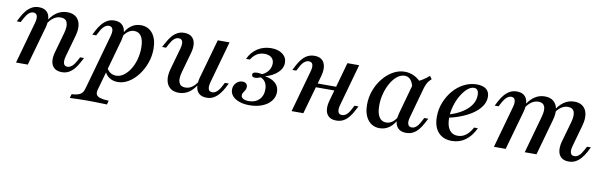

<svg xmlns="http://www.w3.org/2000/svg" viewBox="-44 -822 4404 1401"><g transform="rotate(10 2158.0 -121.5)"><path d="M403.2 11.3Q367.7 11.3 347.2 -5.6Q326.6 -22.6 322.2 -53.2Q317.7 -83.9 329 -123.4L371 -273.4Q385.5 -325.8 374.2 -353.2Q362.9 -380.6 326.6 -380.6Q299.2 -380.6 274.6 -363.7Q250 -346.8 229.8 -312.9L226.6 -330.6Q254 -379 289.5 -402.8Q325 -426.6 367.7 -426.6Q428.2 -426.6 452.4 -383.5Q476.6 -340.3 456.5 -267.7L411.3 -106.5Q402.4 -72.6 408.5 -53.6Q414.5 -34.7 436.3 -34.7Q454 -34.7 470.2 -48.8Q486.3 -62.9 500.8 -89.5L516.1 -118.5H545.2L526.6 -83.9Q512.1 -55.6 494 -34.3Q475.8 -12.9 453.6 -0.8Q431.5 11.3 403.2 11.3ZM62.1 0 148.4 -308.9Q158.1 -341.9 152 -361.7Q146 -381.5 123.4 -381.5Q106.5 -381.5 90.3 -367.3Q74.2 -353.2 59.7 -325.8L44.4 -296.8H15.3L33.1 -331.5Q48.4 -360.5 66.5 -381.5Q84.7 -402.4 106.9 -414.5Q129 -426.6 157.3 -426.6Q192.7 -426.6 212.9 -409.7Q233.1 -392.7 237.5 -362.1Q241.9 -331.5 231.5 -291.9L149.2 0Z M493.5 186.3 501.6 157.3Q530.6 155.6 549.2 149.6Q567.7 143.5 578.6 130.6Q589.5 117.7 595.2 95.2L708.1 -308.9Q718.5 -344.4 711.7 -362.9Q704.8 -381.5 683.1 -381.5Q666.1 -381.5 650 -367.7Q633.9 -354 619.4 -325.8L604 -296.8H575L592.7 -331.5Q608.1 -360.5 626.2 -381.5Q644.4 -402.4 666.5 -414.5Q688.7 -426.6 716.9 -426.6Q767.7 -426.6 787.9 -390.3Q808.1 -354 791.1 -291.9L683.9 91.1Q677.4 114.5 684.3 128.2Q691.1 141.9 713.7 148.8Q736.3 155.6 776.6 157.3L768.5 186.3Q754 185.5 730.6 185.1Q707.3 184.7 680.2 183.9Q653.2 183.1 626.6 183.1Q586.3 183.1 550 184.3Q513.7 185.5 493.5 186.3ZM816.9 11.3Q780.6 11.3 754 -6.5Q727.4 -24.2 716.9 -53.2L725.8 -77.4Q737.1 -55.6 755.6 -44Q774.2 -32.3 796.8 -32.3Q826.6 -32.3 852.8 -51.2Q879 -70.2 899.6 -102.4Q920.2 -134.7 931.9 -176.6Q943.5 -218.5 943.5 -264.5Q943.5 -319.4 925.4 -348Q907.3 -376.6 872.6 -376.6Q848.4 -376.6 827 -360.9Q805.6 -345.2 789.5 -316.1L787.9 -334.7Q808.9 -379.8 840.7 -403.2Q872.6 -426.6 912.9 -426.6Q968.5 -426.6 1000.8 -385.1Q1033.1 -343.5 1033.1 -271.8Q1033.1 -216.9 1014.9 -166.5Q996.8 -116.1 966.1 -75.8Q935.5 -35.5 896.8 -12.1Q858.1 11.3 816.9 11.3Z M1269.4 11.3Q1229 11.3 1204.8 -8.5Q1180.6 -28.2 1173.8 -64.1Q1166.9 -100 1180.6 -148.4L1225.8 -308.9Q1235.5 -343.5 1229 -362.1Q1222.6 -380.6 1200.8 -380.6Q1183.1 -380.6 1167.3 -366.9Q1151.6 -353.2 1137.1 -325.8L1121.8 -296.8H1091.9L1110.5 -330.6Q1125.8 -359.7 1143.5 -381Q1161.3 -402.4 1183.9 -414.5Q1206.5 -426.6 1233.9 -426.6Q1270.2 -426.6 1290.3 -409.3Q1310.5 -391.9 1314.9 -361.7Q1319.4 -331.5 1308.1 -291.1L1266.1 -141.9Q1251.6 -89.5 1262.9 -62.1Q1274.2 -34.7 1309.7 -34.7Q1337.9 -34.7 1361.3 -52Q1384.7 -69.4 1404 -102.4L1406.5 -84.7Q1380.6 -37.1 1346 -12.9Q1311.3 11.3 1269.4 11.3ZM1475.8 11.3Q1440.3 11.3 1420.2 -5.6Q1400 -22.6 1395.6 -53.2Q1391.1 -83.9 1401.6 -123.4L1483.9 -415.3H1571L1484.7 -106.5Q1475 -72.6 1481 -53.6Q1487.1 -34.7 1508.9 -34.7Q1526.6 -34.7 1542.7 -48.4Q1558.9 -62.1 1573.4 -89.5L1588.7 -118.5H1617.7L1600 -83.9Q1584.7 -55.6 1566.5 -34.3Q1548.4 -12.9 1526.2 -0.8Q1504 11.3 1475.8 11.3Z M1792.7 11.3Q1750.8 11.3 1718.1 0Q1685.5 -11.3 1666.9 -31.9Q1648.4 -52.4 1648.4 -80.6Q1648.4 -108.9 1667.7 -129.4Q1687.1 -150 1714.5 -150Q1731.5 -150 1741.5 -141.1Q1751.6 -132.3 1751.6 -116.9Q1751.6 -102.4 1745.2 -91.9Q1738.7 -81.5 1732.3 -71.8Q1725.8 -62.1 1725.8 -50.8Q1725.8 -34.7 1742.7 -25.8Q1759.7 -16.9 1787.9 -17.7Q1833.9 -19.4 1860.9 -47.6Q1887.9 -75.8 1887.9 -121.8Q1887.9 -152.4 1875.4 -173.4Q1862.9 -194.4 1839.5 -203.2Q1827.4 -198.4 1817.3 -196Q1807.3 -193.5 1799.2 -193.5Q1774.2 -193.5 1774.2 -212.1Q1774.2 -232.3 1808.1 -232.3Q1815.3 -232.3 1823.8 -231.5Q1832.3 -230.6 1845.2 -228.2Q1863.7 -236.3 1878.2 -249.6Q1892.7 -262.9 1900.4 -280.6Q1908.1 -298.4 1908.1 -316.9Q1908.1 -345.2 1889.5 -361.3Q1871 -377.4 1837.9 -377.4Q1806.5 -377.4 1781.9 -362.5Q1757.3 -347.6 1738.7 -317.7H1710.5Q1733.9 -369.4 1778.2 -398Q1822.6 -426.6 1879 -426.6Q1931.5 -426.6 1963.3 -402.4Q1995.2 -378.2 1995.2 -337.1Q1995.2 -298.4 1961.3 -265.7Q1927.4 -233.1 1869.4 -216.9Q1920.2 -208.9 1947.6 -183.1Q1975 -157.3 1975 -117.7Q1975 -80.6 1951.6 -51.2Q1928.2 -21.8 1886.7 -5.2Q1845.2 11.3 1792.7 11.3Z M2104 0 2190.3 -308.9Q2200 -341.9 2194 -360.9Q2187.9 -379.8 2165.3 -379.8Q2148.4 -379.8 2132.3 -366.9Q2116.1 -354 2101.6 -325.8L2086.3 -296.8H2057.3L2075 -331.5Q2101.6 -381.5 2131 -404Q2160.5 -426.6 2198.4 -426.6Q2234.7 -426.6 2254.8 -409.7Q2275 -392.7 2279.4 -362.1Q2283.9 -331.5 2273.4 -291.9L2191.1 0ZM2204 -202.4 2212.1 -231.5H2436.3L2428.2 -202.4ZM2437.1 11.3Q2400.8 11.3 2380.6 -5.6Q2360.5 -22.6 2356 -53.2Q2351.6 -83.9 2362.9 -123.4L2444.4 -415.3H2531.5L2445.2 -106.5Q2435.5 -72.6 2441.9 -54Q2448.4 -35.5 2470.2 -35.5Q2487.9 -35.5 2503.6 -48.4Q2519.4 -61.3 2533.9 -89.5L2549.2 -118.5H2579L2560.5 -83.9Q2534.7 -34.7 2505.2 -11.7Q2475.8 11.3 2437.1 11.3Z M2757.3 11.3Q2702.4 11.3 2670.2 -30.2Q2637.9 -71.8 2637.9 -142.7Q2637.9 -198.4 2656.9 -249.2Q2675.8 -300 2708.5 -339.9Q2741.1 -379.8 2782.3 -403.2Q2823.4 -426.6 2868.5 -426.6Q2907.3 -426.6 2941.1 -409.3Q2975 -391.9 3001.6 -358.9L2941.1 -316.9Q2935.5 -355.6 2917.7 -376.6Q2900 -397.6 2873.4 -397.6Q2844.4 -397.6 2818.1 -377Q2791.9 -356.5 2771.4 -321.4Q2750.8 -286.3 2738.7 -242.3Q2726.6 -198.4 2726.6 -150.8Q2726.6 -96 2744.8 -66.9Q2762.9 -37.9 2797.6 -37.9Q2821.8 -37.9 2842.7 -53.2Q2863.7 -68.5 2880.6 -99.2L2883.1 -80.6Q2861.3 -35.5 2829.4 -12.1Q2797.6 11.3 2757.3 11.3ZM2954 11.3Q2902.4 11.3 2882.3 -25Q2862.1 -61.3 2879.8 -123.4L2946.8 -364.5Q2976.6 -375 3004 -391.5Q3031.5 -408.1 3054 -429L3070.2 -406.5Q3057.3 -395.2 3049.2 -384.3Q3041.1 -373.4 3035.1 -360.1Q3029 -346.8 3023.4 -327.4L2962.1 -106.5Q2952.4 -72.6 2959.3 -53.6Q2966.1 -34.7 2987.9 -34.7Q3000.8 -34.7 3012.5 -41.9Q3024.2 -49.2 3033.5 -61.7Q3042.7 -74.2 3050.8 -89.5L3066.1 -118.5H3096L3075 -79Q3061.3 -53.2 3044 -32.7Q3026.6 -12.1 3004.4 -0.4Q2982.3 11.3 2954 11.3Z M3292.7 11.3Q3227.4 11.3 3191.1 -29.4Q3154.8 -70.2 3154.8 -143.5Q3154.8 -200 3175 -250.8Q3195.2 -301.6 3229.4 -341.5Q3263.7 -381.5 3308.5 -404Q3353.2 -426.6 3402.4 -426.6Q3448.4 -426.6 3472.6 -406.9Q3496.8 -387.1 3496.8 -349.2Q3496.8 -306.5 3464.5 -267.3Q3432.3 -228.2 3373.4 -198Q3314.5 -167.7 3233.9 -150L3234.7 -174.2Q3294.4 -191.9 3335.9 -218.5Q3377.4 -245.2 3399.2 -278.6Q3421 -312.1 3421 -350Q3421 -374.2 3412.1 -386.3Q3403.2 -398.4 3386.3 -398.4Q3361.3 -398.4 3336.3 -376.2Q3311.3 -354 3290.3 -317.7Q3269.4 -281.5 3256.9 -237.9Q3244.4 -194.4 3244.4 -150.8Q3244.4 -93.5 3266.1 -63.3Q3287.9 -33.1 3327.4 -33.1Q3360.5 -33.1 3387.5 -52.8Q3414.5 -72.6 3436.3 -112.9H3464.5Q3435.5 -51.6 3391.9 -20.2Q3348.4 11.3 3292.7 11.3Z M4158.9 11.3Q4123.4 11.3 4103.2 -5.6Q4083.1 -22.6 4078.6 -53.6Q4074.2 -84.7 4084.7 -123.4L4127.4 -274.2Q4141.9 -326.6 4131.5 -353.6Q4121 -380.6 4085.5 -380.6Q4058.1 -380.6 4033.9 -363.7Q4009.7 -346.8 3989.5 -312.9L3986.3 -331.5Q4012.9 -379 4048 -402.8Q4083.1 -426.6 4125 -426.6Q4164.5 -426.6 4188.7 -406.9Q4212.9 -387.1 4219.4 -351.2Q4225.8 -315.3 4212.9 -267.7L4167.7 -106.5Q4158.1 -72.6 4164.1 -53.6Q4170.2 -34.7 4191.9 -34.7Q4210.5 -34.7 4226.2 -48.4Q4241.9 -62.1 4256.5 -89.5L4271.8 -118.5H4300.8L4283.1 -83.9Q4267.7 -55.6 4249.6 -34.3Q4231.5 -12.9 4209.3 -0.8Q4187.1 11.3 4158.9 11.3ZM3603.2 0 3689.5 -308.9Q3699.2 -341.9 3693.1 -361.7Q3687.1 -381.5 3665.3 -381.5Q3647.6 -381.5 3631.5 -367.3Q3615.3 -353.2 3600.8 -325.8L3585.5 -296.8H3556.5L3574.2 -331.5Q3589.5 -360.5 3607.7 -381.5Q3625.8 -402.4 3648 -414.5Q3670.2 -426.6 3698.4 -426.6Q3733.9 -426.6 3754 -409.7Q3774.2 -392.7 3778.6 -362.1Q3783.1 -331.5 3772.6 -291.9L3690.3 0ZM3831.5 0 3908.1 -274.2Q3923.4 -327.4 3912.5 -354Q3901.6 -380.6 3866.9 -380.6Q3839.5 -380.6 3814.9 -363.7Q3790.3 -346.8 3770.2 -312.9L3767.7 -331.5Q3794.4 -379 3829 -402.8Q3863.7 -426.6 3905.6 -426.6Q3946 -426.6 3970.2 -406.9Q3994.4 -387.1 4000.8 -351.6Q4007.3 -316.1 3993.5 -267.7L3918.5 0Z"/></g></svg>

Font: Playfair 5pt SemiExpanded Light Medium
Style: Italic
Weight: 500
Italic angle: -15.6°
Version: Version 2.001;gftools[0.9.30]